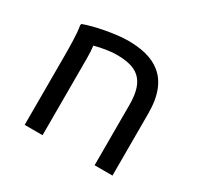

<svg xmlns="http://www.w3.org/2000/svg" viewBox="-123 -706 887 856"><g transform="rotate(30 320.0 -278.0)"><path d="M308 -556C248 -556 142 -536 90 -516L88 -508C96 -472 96 -384 96 -344V0H188V-396C188 -418 187 -440 184 -459C218 -468 260 -476 296 -476C396 -476 456 -444 456 -312V0H548V-320C548 -508 440 -556 308 -556Z"/></g></svg>

Font: Kufam Arabic Latin Roman Normal
Style: Regular
Weight: 400
Designer: Wael Morcos & Artur Schmal
Version: Version 1.200;PS 001.200;hotconv 1.0.88;makeotf.lib2.5.64775